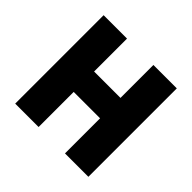

<svg xmlns="http://www.w3.org/2000/svg" viewBox="-158 -824 998 998"><g transform="rotate(45 341.0 -325.0)"><path d="M72 0V-650H244V-408H438V-650H610V0H438V-258H244V0Z"/></g></svg>

Font: Assistant ExtraBold
Style: Regular
Weight: 800
Designer: Hebrew By Ben Nathan, Latin by Paul Hunt
Version: Version 2.001;PS 002.001;hotconv 1.0.88;makeotf.lib2.5.64775